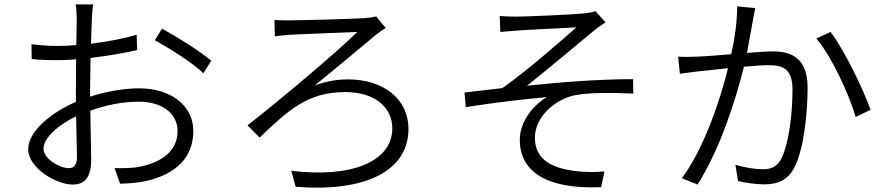

<svg xmlns="http://www.w3.org/2000/svg" viewBox="-20 -816 4040 878"><path d="M721 -685 688 -632C752 -597 861 -529 910 -481L946 -538C899 -579 791 -647 721 -685ZM328 -284 332 -97C332 -64 319 -47 295 -47C253 -47 179 -89 179 -136C179 -184 244 -244 328 -284ZM124 -614 125 -546C159 -542 196 -541 251 -541C273 -541 299 -542 328 -545L327 -404V-350C213 -301 109 -215 109 -134C109 -47 238 28 312 28C365 28 397 -1 397 -88L393 -310C467 -336 538 -351 616 -351C712 -351 792 -304 792 -216C792 -120 710 -72 621 -54C583 -46 541 -47 504 -47L529 24C563 23 607 21 652 11C785 -21 864 -96 864 -217C864 -333 762 -412 617 -412C550 -412 469 -399 392 -374V-408L394 -551C468 -560 548 -573 607 -587L605 -657C548 -640 470 -625 396 -616L400 -730C401 -754 403 -779 406 -796H326C329 -780 331 -748 331 -729L329 -610C300 -607 273 -606 249 -606C213 -606 178 -607 124 -614Z M1235 -725 1237 -650C1257 -653 1284 -655 1305 -657C1355 -660 1551 -667 1614 -670C1527 -583 1261 -359 1112 -243L1167 -187C1296 -309 1384 -395 1559 -395C1690 -395 1774 -328 1774 -229C1774 -78 1589 -1 1312 -35L1332 38C1656 64 1848 -37 1848 -227C1848 -362 1735 -453 1571 -453C1529 -453 1478 -447 1419 -425C1502 -492 1625 -595 1703 -660C1713 -668 1733 -682 1744 -688L1700 -741C1686 -737 1663 -734 1647 -733C1585 -729 1355 -723 1303 -723C1277 -723 1253 -723 1235 -725Z M2265 -743 2268 -670C2288 -672 2317 -674 2343 -676C2386 -680 2571 -688 2616 -691C2552 -635 2389 -491 2277 -413C2226 -407 2158 -399 2104 -393L2110 -326C2234 -346 2371 -362 2481 -372C2427 -341 2357 -267 2357 -177C2357 -26 2487 50 2729 40L2744 -32C2708 -29 2661 -27 2602 -35C2510 -48 2426 -82 2426 -187C2426 -284 2524 -369 2623 -383C2682 -392 2777 -393 2876 -388L2875 -454C2728 -454 2545 -441 2390 -424C2472 -489 2625 -617 2700 -679C2713 -690 2737 -706 2749 -714L2703 -765C2692 -761 2674 -757 2652 -755C2595 -749 2385 -740 2341 -740C2311 -740 2288 -741 2265 -743Z M3778 -670 3713 -640C3783 -559 3863 -383 3893 -281L3961 -314C3928 -407 3840 -590 3778 -670ZM3081 -557 3089 -479C3114 -482 3154 -487 3176 -490L3309 -504C3277 -371 3201 -138 3098 -1L3170 28C3278 -144 3346 -368 3382 -511C3428 -515 3471 -518 3496 -518C3560 -518 3604 -501 3604 -407C3604 -297 3588 -165 3555 -95C3534 -50 3503 -42 3466 -42C3437 -42 3385 -49 3343 -63L3355 12C3386 19 3433 27 3472 27C3534 27 3583 11 3615 -55C3656 -138 3673 -297 3673 -416C3673 -549 3600 -581 3514 -581C3489 -581 3445 -578 3396 -574C3407 -631 3417 -695 3423 -723C3426 -742 3430 -762 3434 -779L3351 -787C3351 -719 3340 -640 3324 -568C3262 -563 3201 -558 3168 -557C3137 -556 3112 -555 3081 -557Z"/></svg>

Font: ChiuKong Gothic MN Normal
Style: Regular
Weight: 350
Designer: Ryoko NISHIZUKA 西塚涼子 (kana, bopomofo & ideographs); Paul D. Hunt (Latin, Greek & Cyrillic); Sandoll Communications 산돌커뮤니
Foundry: Adobe
Version: Version 1.300